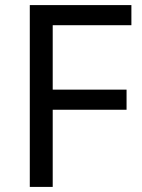

<svg xmlns="http://www.w3.org/2000/svg" viewBox="-20 -734 559 754"><path d="M187 0H97V-714H496V-635H187V-382H477V-303H187Z"/></svg>

Font: utelugu25
Style: Book
Weight: 400
Designer: Jelle Bosma - Monotype Design Team
Foundry: Monotype Imaging Inc.
Version: Version 2.003